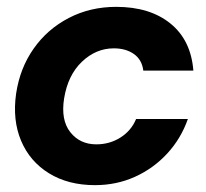

<svg xmlns="http://www.w3.org/2000/svg" viewBox="-20 -528 601 560"><path d="M257 12Q179 12 123 -22.5Q67 -57 41.5 -117.5Q16 -178 27 -255Q38 -329 78 -386Q118 -443 180.5 -475.5Q243 -508 319 -508Q417 -508 477 -459.5Q537 -411 544 -322H398Q394 -354 370.5 -370.5Q347 -387 312 -387Q260 -387 219 -348Q178 -309 167 -241Q157 -178 185 -142.5Q213 -107 261 -107Q300 -107 331.5 -127Q363 -147 377 -181H528Q508 -124 468 -80.5Q428 -37 374 -12.5Q320 12 257 12Z"/></svg>

Font: Host Grotesk Black
Style: Italic
Weight: 900
Italic angle: -8°
Designer: Doğukan Karapınar based on Poppins by Indian Type Foundry, Jonny Pinhorn
Foundry: Element Type
Version: Version 1.000; ttfautohint (v1.8.4.7-5d5b);gftools[0.9.33]